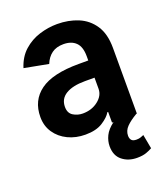

<svg xmlns="http://www.w3.org/2000/svg" viewBox="-139 -649 825 952"><g transform="rotate(-20 273.5 -173.5)"><path d="M362.6 0V-56.5H358.3Q345.5 -33.4 310.7 -11.2Q275.9 11 219.5 11Q168.7 11 127.5 -8.9Q86.3 -28.8 62.1 -64.5Q38 -100.1 38 -147Q38 -234.7 103.5 -282.3Q169 -329.9 305.8 -329.9H357.2V-352.6Q357.2 -402.3 333.8 -425.2Q310.4 -448.2 268.5 -448.2Q230.8 -448.2 206.7 -430.4Q182.5 -412.6 169.4 -380L42.3 -404.1Q59.3 -458.1 95.9 -490.8Q132.5 -523.4 179.2 -538Q225.9 -552.6 273.4 -552.6Q333.1 -552.6 383.2 -532Q433.2 -511.4 463.4 -465.9Q493.6 -420.5 493.6 -346.2V0H490.8Q454.5 21.3 434.7 41.7Q414.8 62.1 414.8 88.4Q414.8 103 422.2 111.9Q429.7 120.7 448.2 120.7Q462 120.7 471.1 117.2Q480.1 113.6 487.2 110.8L501.1 185.4Q488.6 192.8 469.3 199.8Q449.9 206.7 420.8 206.7Q374.6 206.7 342.9 181.3Q311.1 155.9 311.1 106.5Q311.1 78.8 324.2 51.7Q337.4 24.5 370.4 0ZM357.2 -239.3H306.5Q241.8 -239.3 205.8 -217.5Q169.7 -195.7 169.7 -152.7Q169.7 -120 192.5 -106Q215.2 -92 242.5 -92Q289.8 -92 323.5 -118.3Q357.2 -144.5 357.2 -181.1Z"/></g></svg>

Font: Interface
Style: Bold
Weight: 700
Designer: Rasmus Andersson
Foundry: rsms
Version: Version 1.8